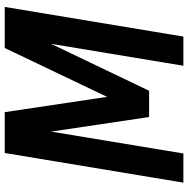

<svg xmlns="http://www.w3.org/2000/svg" viewBox="-12 -762 775 790"><g transform="rotate(-90 375.0 -367.5)"><path d="M18 0 140 -735H308L371 -314L572 -735H741L619 0H499L589 -544L396 -141H288L228 -544L138 0Z"/></g></svg>

Font: Zed Sans Extended
Style: Bold Italic
Weight: 700
Width: 7
Italic angle: -9°
Designer: Belleve Invis
Foundry: Belleve Invis
Version: Version 1.0.0; ttfautohint (v1.8.4)